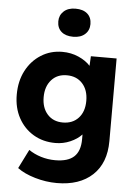

<svg xmlns="http://www.w3.org/2000/svg" viewBox="-65 -851 800 1130"><g transform="rotate(5 334.5 -286.0)"><path d="M314 230Q249 230 184.5 211Q120 192 80 162L136 50Q168 72 208.5 84.5Q249 97 293 97Q368 97 404 63.5Q440 30 440 -40V-68Q414 -40 372.5 -22Q331 -4 285 -4Q212 -4 155.5 -37.5Q99 -71 66.5 -130.5Q34 -190 34 -268Q34 -348 66 -409.5Q98 -471 154 -506.5Q210 -542 280 -542Q332 -542 376 -522.5Q420 -503 446 -474L449 -531H601V-43Q601 87 524.5 158.5Q448 230 314 230ZM318 -128Q376 -128 410.5 -165.5Q445 -203 445 -267Q445 -331 410.5 -369Q376 -407 318 -407Q261 -407 227 -368.5Q193 -330 193 -267Q193 -204 227 -166Q261 -128 318 -128ZM335 -636Q290 -636 265 -658Q240 -680 240 -719Q240 -755 265.5 -778.5Q291 -802 335 -802Q380 -802 405 -780Q430 -758 430 -719Q430 -682 404.5 -659Q379 -636 335 -636Z"/></g></svg>

Font: Lexend Deca
Style: Bold
Weight: 700
Designer: Bonnie Shaver-Troup, Thomas Jockin
Foundry: Lexend
Version: Version 1.008; ttfautohint (v1.8.4.7-5d5b)